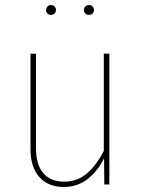

<svg xmlns="http://www.w3.org/2000/svg" viewBox="-20 -732 559 762"><path d="M414 0H394L393 -104Q367 -52 327 -21Q287 10 233 10Q171 10 136 -29.5Q101 -69 101 -141V-519H123V-143Q123 -78 152 -44.5Q181 -11 235 -11Q286 -11 324 -43Q362 -75 392 -133V-519H414ZM202 -692Q202 -684 196.5 -678.5Q191 -673 182 -673Q174 -673 168.5 -678.5Q163 -684 163 -692Q163 -700 168.5 -706Q174 -712 182 -712Q191 -712 196.5 -706.5Q202 -701 202 -692ZM353 -692Q353 -684 347.5 -678.5Q342 -673 333 -673Q324 -673 318.5 -678.5Q313 -684 313 -692Q313 -700 318.5 -706Q324 -712 333 -712Q342 -712 347.5 -706Q353 -700 353 -692Z"/></svg>

Font: Fira Sans Condensed Thin
Style: Regular
Weight: 250
Width: 3
Designer: Carrois Corporate & Edenspiekermann AG
Foundry: Carrois Corporate GbR & Edenspiekermann AG
Version: Version 4.203